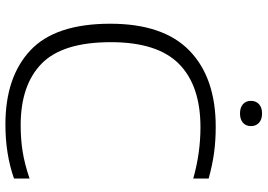

<svg xmlns="http://www.w3.org/2000/svg" viewBox="-156 -800 965 692"><g transform="rotate(90 326.0 -453.5)"><path d="M65 -369Q65 -560.5 162.5 -654.8Q260 -749 436.5 -749Q487.5 -749 532 -742.8Q576.5 -736.5 623 -723.5V-668Q531 -694 438 -694Q288 -694 209.8 -616.5Q131.5 -539 131.5 -371Q131.5 -197 208.8 -121.5Q286 -46 431 -46Q481.5 -46 526.5 -53.2Q571.5 -60.5 623 -78V-22Q535 9 428 9Q257 9 161 -81Q65 -171 65 -369ZM343 -876Q343 -894 355 -905Q367 -916 388.5 -916Q410 -916 422 -905Q434 -894 434 -876Q434 -858 422 -847.2Q410 -836.5 388.5 -836.5Q367 -836.5 355 -847.2Q343 -858 343 -876Z"/></g></svg>

Font: Encode Sans Expanded Light
Style: Regular
Weight: 300
Width: 7
Designer: Multiple Designers
Foundry: Impallari Type
Version: Version 2.000